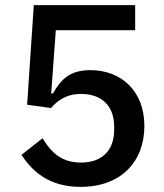

<svg xmlns="http://www.w3.org/2000/svg" viewBox="-20 -718 640 750"><path d="M508 -698H112L86 -309L179 -296C204 -324 237 -351 297 -351C379 -351 426 -303 426 -223V-211C426 -131 379 -83 297 -83C219 -83 180 -123 146 -178L64 -113C106 -49 171 12 295 12C453 12 544 -87 544 -226C544 -363 453 -444 333 -444C253 -444 218 -408 187 -353H180L198 -600H508Z"/></svg>

Font: IBM Plex Thai Looped Medium
Style: Regular
Weight: 500
Designer: Mike Abbink, Paul van der Laan, Pieter van Rosmalen, Ben Mitchell, Mark Frömberg
Foundry: Bold Monday
Version: Version 1.0